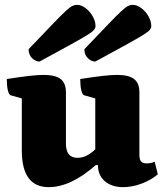

<svg xmlns="http://www.w3.org/2000/svg" viewBox="-20 -760 687 792"><path d="M181 12Q70 12 70 -139V-354L24 -367Q17 -369 12.5 -387Q8 -405 8 -434Q65 -443 101 -447Q137 -451 160 -451Q208 -451 230 -434Q252 -417 252 -379V-168Q252 -109 299 -109Q322 -109 341 -120Q360 -131 373 -144V-354L327 -367Q320 -369 315.5 -387Q311 -405 311 -434Q368 -443 404 -447Q440 -451 463 -451Q511 -451 533 -434Q555 -417 555 -379V-121Q555 -102 562 -94Q569 -86 585 -86Q604 -86 618 -93L631 -41Q603 -17 564 -2.5Q525 12 488 12Q441 12 412.5 -12.5Q384 -37 384 -79H375Q272 12 181 12ZM143 -506Q127 -506 112.5 -520Q98 -534 98 -557Q161 -623 196.5 -660Q232 -697 250.5 -714Q269 -731 278.5 -735.5Q288 -740 297 -740Q315 -740 333 -726.5Q351 -713 362.5 -692.5Q374 -672 374 -652Q374 -645 368.5 -637.5Q363 -630 341.5 -616.5Q320 -603 273 -577Q226 -551 143 -506ZM373 -506Q357 -506 342.5 -520Q328 -534 328 -557Q391 -623 426.5 -660Q462 -697 480.5 -714Q499 -731 508.5 -735.5Q518 -740 527 -740Q545 -740 563 -726.5Q581 -713 592.5 -692.5Q604 -672 604 -652Q604 -645 598.5 -637.5Q593 -630 571.5 -616.5Q550 -603 503 -577Q456 -551 373 -506Z"/></svg>

Font: Petrona Black
Style: Regular
Weight: 900
Designer: Ringo R. Seeber
Foundry: Ringo R. Seeber
Version: Version 2.001; ttfautohint (v1.8.3)